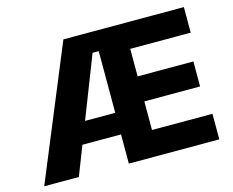

<svg xmlns="http://www.w3.org/2000/svg" viewBox="-101 -874 1237 1020"><g transform="rotate(-15 517.5 -364.0)"><path d="M22.9 0H213.4L275.9 -160.6H488.3V0H985.8V-140.6H653.3V-297.9H960V-435.5H653.3V-586.9H985.8V-727.5H323.2ZM322.3 -279.3 454.6 -618.7H488.3V-279.3Z"/></g></svg>

Font: Inter ExtraBold
Style: Regular
Weight: 800
Designer: Rasmus Andersson
Foundry: rsms
Version: Version 4.001;git-9221beed3